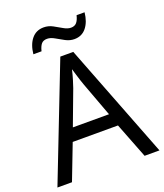

<svg xmlns="http://www.w3.org/2000/svg" viewBox="-162 -1020 964 1128"><g transform="rotate(-20 319.5 -456.5)"><path d="M545 0 459 -221H176L91 0H0L279 -717H360L638 0ZM352 -517Q349 -525 342 -546Q335 -567 328.5 -589.5Q322 -612 318 -624Q311 -593 302 -563.5Q293 -534 287 -517L206 -301H432ZM135 -784Q141 -843 169.5 -877.5Q198 -912 245 -912Q275 -912 301.5 -897.5Q328 -883 352 -869Q376 -855 397 -855Q420 -855 432.5 -869.5Q445 -884 452 -913H502Q496 -855 468 -820Q440 -785 393 -785Q365 -785 338.5 -799Q312 -813 287.5 -827.5Q263 -842 241 -842Q217 -842 205 -827.5Q193 -813 186 -784Z"/></g></svg>

Font: Noto Sans Syloti Nagri
Style: Regular
Weight: 400
Designer: Monotype Design Team
Foundry: Monotype Imaging Inc.
Version: Version 2.003; ttfautohint (v1.8.4.7-5d5b)